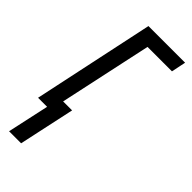

<svg xmlns="http://www.w3.org/2000/svg" viewBox="-237 -574 798 798"><g transform="rotate(45 161.5 -175.5)"><path d="M10.3 183.6 50.3 0H-2.9L110.8 -535.2H326.2L313 -471.2H169.4L81.5 -63H134.3L81.1 183.6Z"/></g></svg>

Font: Open Sans Condensed
Style: Italic
Weight: 400
Width: 3
Italic angle: -12°
Designer: Monotype Design Team
Foundry: Monotype Imaging Inc.
Version: Version 3.000